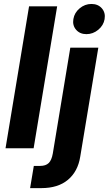

<svg xmlns="http://www.w3.org/2000/svg" viewBox="-20 -760 557 984"><path d="M272.9 -727.5 152.3 0H8.3L128.9 -727.5ZM340.3 -515.6H483.9L391.1 43.5Q378.9 119.1 328.1 161.6Q277.3 204.1 191.9 204.1H134.3L153.3 90.3H185.5Q214.4 90.3 229.5 75.7Q244.6 61 250.5 27.3ZM422.9 -585Q389.6 -585 370.1 -607.4Q350.6 -629.9 356 -662.1Q361.3 -694.8 388.2 -717.3Q415 -739.7 448.7 -739.7Q482.4 -739.7 502 -717.3Q521.5 -694.8 516.1 -662.1Q510.7 -629.9 483.6 -607.4Q456.5 -585 422.9 -585Z"/></svg>

Font: Inter Display
Style: Bold Italic
Weight: 700
Italic angle: -9.39999°
Designer: Rasmus Andersson
Foundry: rsms
Version: Version 4.000;git-a52131595